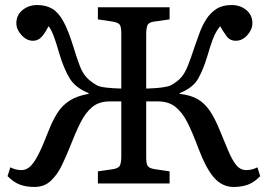

<svg xmlns="http://www.w3.org/2000/svg" viewBox="-20 -729 1064 763"><path d="M116 14Q85 14 60 5Q35 -4 10 -29L21 -64Q43 -53 65 -53Q84 -53 99.5 -67Q115 -81 132.5 -115Q150 -149 173 -209Q189 -250 208 -280Q227 -310 256.5 -329Q286 -348 332 -356V-359Q280 -380 257 -417.5Q234 -455 216 -515Q205 -553 198 -573Q191 -593 185.5 -604.5Q180 -616 173 -625Q156 -592 142.5 -579.5Q129 -567 111 -567Q86 -567 65.5 -589.5Q45 -612 45 -637Q45 -669 69.5 -689Q94 -709 128 -709Q163 -709 188 -694Q213 -679 232.5 -643Q252 -607 271 -545Q286 -496 297 -467.5Q308 -439 323.5 -422Q339 -405 365 -390Q376 -384 401 -381Q426 -378 462 -377V-596Q462 -619 457 -629Q452 -639 429 -643L369 -652V-700H654V-652L591 -643Q570 -640 565.5 -627.5Q561 -615 561 -592V-377Q636 -379 659 -390Q686 -405 700.5 -422Q715 -439 726.5 -467.5Q738 -496 754 -545Q763 -571 773.5 -599.5Q784 -628 800 -653Q816 -678 840 -693.5Q864 -709 900 -709Q935 -709 959 -689Q983 -669 983 -637Q983 -612 963 -589.5Q943 -567 917 -567Q894 -567 880.5 -585Q867 -603 855 -625Q846 -614 839 -602Q832 -590 824 -568.5Q816 -547 804 -506Q788 -453 767.5 -416.5Q747 -380 694 -359V-356Q738 -351 765.5 -335Q793 -319 813.5 -289Q834 -259 853 -212Q872 -166 887 -130Q902 -94 918.5 -73.5Q935 -53 959 -53Q981 -53 1003 -64L1014 -29Q991 -5 966 4.5Q941 14 908 14Q864 14 831.5 -22Q799 -58 767 -143Q746 -200 725.5 -241Q705 -282 677.5 -304Q650 -326 608 -326H561V-104Q561 -81 566 -71Q571 -61 593 -57L654 -48V0H369V-48L431 -57Q453 -61 457.5 -73.5Q462 -86 462 -108V-326H416Q374 -326 347 -304Q320 -282 299.5 -241Q279 -200 257 -143Q243 -108 225.5 -71.5Q208 -35 182 -10.5Q156 14 116 14Z"/></svg>

Font: Text Regular
Style: Regular
Weight: 400
Designer: Latin by Veronika Burian and Jose Scaglione. Greek by Irene Vlachou. Cyrillic by Vera Evstafieva.
Foundry: TypeTogether
Version: Version 3.002